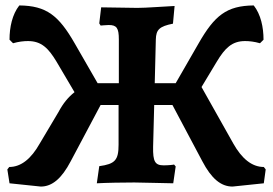

<svg xmlns="http://www.w3.org/2000/svg" viewBox="-20 -671 1004 706"><path d="M950 -57C906 -57 869 -88 838 -143L721 -351L777 -444C807 -494 833 -520 881 -520C897 -520 915 -518 936 -512L949 -525C949 -571 939 -618 913 -651C813 -650 769 -614 710 -511L626 -365H549L553 -526C554 -562 566 -574 616 -584L622 -649C578 -647 519 -642 485 -642C458 -642 379 -644 352 -644L345 -585L350 -577C352 -577 370 -579 380 -579C409 -579 417 -568 417 -526V-365H339L255 -511C196 -614 151 -650 51 -651C25 -618 15 -571 15 -525L28 -512C49 -518 67 -520 83 -520C132 -520 158 -494 188 -444L254 -332C231 -314 212 -291 195 -259L126 -143C95 -88 58 -57 14 -57L7 -48L15 3L130 15C172 15 207 -15 240 -78L350 -285H416V-139C416 -82 403 -68 345 -60L336 3C371 1 433 0 474 0C510 0 587 3 617 3L626 -59L620 -66C618 -65 599 -63 582 -63C550 -63 542 -77 543 -131L547 -285H614L724 -78C757 -15 792 15 835 15L950 3L957 -48Z"/></svg>

Font: Alegreya SC
Style: Bold
Weight: 700
Designer: Juan Pablo del Peral
Foundry: Huerta Tipografica
Version: Version 2.007;PS 002.007;hotconv 1.0.88;makeotf.lib2.5.64775